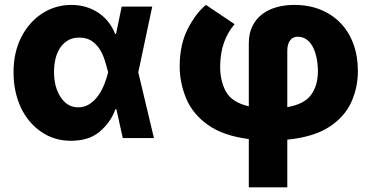

<svg xmlns="http://www.w3.org/2000/svg" viewBox="-20 -573 1576 797"><path d="M68.5 -419Q84.2 -449.6 105.6 -474.1Q127.1 -498.6 153.6 -516.2Q180 -533.7 210.8 -543.1Q241.5 -552.6 275.9 -552.6Q306.8 -552.6 334.9 -544.6Q362.9 -536.6 386.5 -521.3Q410.2 -506 428.4 -483.5Q446.7 -460.9 458.1 -431.8H461.6L485.1 -545.5H611.9L554 -272.7L619 0H489.7L463.1 -119.7H459.2Q439.3 -64.6 393.8 -26.6Q368.3 -5.3 338.2 3Q308.2 11.4 274.9 11.4Q205.6 11.4 152 -25.2Q125 -43.3 103.5 -68.7Q82 -94.1 67.1 -125.5Q52.2 -157 44.2 -194.1Q36.2 -231.2 36.2 -272.7Q36.2 -356.2 68.5 -419ZM232.2 -169Q259.9 -127.5 304.3 -127.5Q331.7 -127.5 352.5 -141.5Q373.2 -155.5 388.3 -177Q403.4 -198.5 413.2 -223.7Q422.9 -248.9 428.6 -271.3L429 -272.7L428.6 -274.1Q422.6 -298.3 414.6 -323.5Q406.6 -348.7 393.3 -369.5Q380 -390.3 359.7 -403.6Q339.5 -416.9 308.9 -416.9Q279.8 -416.9 259.8 -404.1Q239.7 -391.3 227.3 -370.9Q214.8 -350.5 209.5 -325.3Q204.2 -300.1 204.2 -274.9Q204.2 -210.9 232.2 -169Z M759.2 -452.8Q793 -518.5 834.9 -552.6L953.8 -472.7Q925.8 -440.3 910.2 -397.4Q894.5 -354.4 893.8 -297.6Q893.8 -236.9 918 -192.5Q942.1 -148.4 1012.8 -131.7V-392.8Q1012.8 -434.7 1027.9 -464.8Q1043 -495 1068.9 -514.6Q1094.8 -534.1 1128.9 -543.3Q1163 -552.6 1201.3 -552.6Q1262.1 -552.6 1310.9 -532.7Q1359.7 -512.8 1394.2 -476.7Q1428.6 -440.7 1447.1 -390.1Q1465.6 -339.5 1465.6 -278.1Q1465.6 -209.9 1438.2 -148.8Q1410.5 -87.7 1346.6 -46.2Q1282.3 -4.3 1172.6 6.7V204.5H1012.8V4.3Q905.9 -9.6 843 -54.7Q780.2 -99.4 753.2 -163.4Q725.9 -228.7 725.9 -297.6Q725.9 -387.4 759.2 -452.8ZM1172.6 -362.6V-128.2Q1242.9 -140.3 1271.3 -179.3Q1299.7 -218.4 1299.7 -278.1Q1299.7 -291.2 1298.1 -306.6Q1296.5 -322.1 1293 -337.9Q1289.4 -353.7 1283.2 -368.6Q1277 -383.5 1267.6 -395.1Q1258.2 -406.6 1245.4 -413.5Q1232.6 -420.5 1215.6 -420.5Q1195 -420.5 1183.8 -404.8Q1172.6 -389.2 1172.6 -362.6Z"/></svg>

Font: Inter P Extra Bold
Style: Regular
Weight: 800
Designer: Rasmus Andersson
Foundry: rsms
Version: Version 3.018;git-588b23468